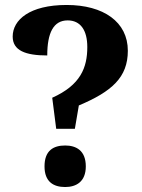

<svg xmlns="http://www.w3.org/2000/svg" viewBox="-20 -744 572 772"><path d="M190 -351 206 -226H281L297 -320C430 -376 494 -433 494 -540C494 -656 396 -724 248 -724C99 -724 31 -664 31 -597C31 -541 82 -521 170 -521C170 -612 195 -662 252 -662C304 -662 331 -622 331 -555C331 -472 304 -402 190 -351ZM242 8C286 8 325 -13 325 -75C325 -139 286 -159 242 -159C195 -159 159 -139 159 -75C159 -13 195 8 242 8Z"/></svg>

Font: Noto Serif Hentaigana Bold
Style: Regular
Weight: 700
Designer: Kazuhiro Yamada
Foundry: nipponia
Version: Version 1.000